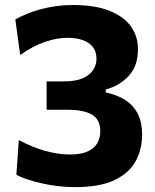

<svg xmlns="http://www.w3.org/2000/svg" viewBox="-20 -748 630 781"><path d="M285.2 13.2Q252.3 13.2 218 9.3Q183.7 5.3 151.5 -1.8Q119.3 -8.9 92.2 -18Q65 -27 46.6 -37L56.6 -178.1Q82.3 -164.5 108.7 -153.5Q135 -142.6 161.5 -135Q188 -127.5 213.7 -123.5Q239.3 -119.5 263 -119.5Q309.1 -119.5 336.4 -131.9Q363.7 -144.3 375.8 -165.8Q387.9 -187.3 387.9 -214.1Q387.9 -261.5 354.4 -281.5Q321 -301.5 254.8 -301.5Q229.4 -301.5 209.6 -301.5Q189.8 -301.5 169.6 -301.5V-417Q185 -417 201.7 -417Q218.5 -417 241.3 -417Q286.8 -417 315.7 -429.4Q344.5 -441.9 358.5 -462.9Q372.5 -483.9 372.5 -508.9Q372.5 -538.3 357.3 -557.2Q342 -576.1 315.7 -585.2Q289.4 -594.2 256 -594.2Q234.7 -594.2 211.9 -590.4Q189.1 -586.6 164.6 -578.2Q140.2 -569.9 114.4 -556.6Q88.7 -543.3 62.1 -524.3L42.3 -668.9Q63.2 -680.8 88.9 -691.4Q114.5 -702.1 144.6 -710.2Q174.7 -718.4 208 -723Q241.3 -727.6 277.1 -727.6Q364.9 -727.6 423.6 -704.8Q482.3 -682 511.7 -641.6Q541.2 -601.2 541.2 -548.3Q541.2 -479.7 503.5 -439.2Q465.8 -398.7 410.2 -384V-371.8Q450.9 -363.7 484.4 -344.3Q517.8 -325 537.9 -289.8Q558 -254.6 558 -198.6Q558 -141.4 532.3 -93.2Q506.5 -44.9 446.7 -15.8Q386.9 13.2 285.2 13.2Z"/></svg>

Font: Commissioner Thin
Style: Regular
Weight: 100
Designer: Kostas Bartsokas
Foundry: Kostas Bartsokas
Version: Version 1.001;gftools[0.9.23]